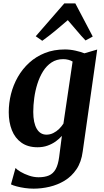

<svg xmlns="http://www.w3.org/2000/svg" viewBox="-20 -849 604 1120"><path d="M462.5 34.5Q454.5 96.5 426.2 138.2Q398 180 357 204.8Q316 229.5 269.2 240.5Q222.5 251.5 176.5 251.5Q151 251.5 124.8 247.8Q98.5 244 77 238.2Q55.5 232.5 44 226.5L70.5 131Q78.5 140.5 100 153.2Q121.5 166 149.5 175.5Q177.5 185 205 185Q241 185 265.5 174.5Q290 164 304.5 138.2Q319 112.5 325 67L341 -56.5Q326 -39 305 -24Q284 -9 257.5 0.5Q231 10 199 10Q142.5 10 105 -16.8Q67.5 -43.5 49.2 -89.8Q31 -136 31 -194.5Q31 -248 44.2 -300.8Q57.5 -353.5 84.2 -400.2Q111 -447 150.5 -483Q190 -519 242 -539.8Q294 -560.5 358.5 -560.5Q389.5 -560.5 420.5 -553.5Q451.5 -546.5 472.5 -538L547 -560ZM403.5 -490Q393 -496.5 378.8 -500.2Q364.5 -504 348.5 -504Q310 -504 280.8 -484.8Q251.5 -465.5 231.2 -433Q211 -400.5 198.2 -360.2Q185.5 -320 179.8 -277.5Q174 -235 174 -196Q174 -164 179.2 -139.2Q184.5 -114.5 194.5 -97.5Q204.5 -80.5 218.8 -72Q233 -63.5 251 -63.5Q272 -63.5 290.8 -72.8Q309.5 -82 324.8 -97Q340 -112 350 -128ZM226.5 -611 188.5 -637.5 355 -829H419.5L521 -636L479 -613Q453 -640 427.5 -670.8Q402 -701.5 375.5 -731.5Q340.5 -701 303 -670Q265.5 -639 226.5 -611Z"/></svg>

Font: Merriweather 36pt
Style: Bold Italic
Weight: 700
Italic angle: -7.8°
Version: Version 2.101